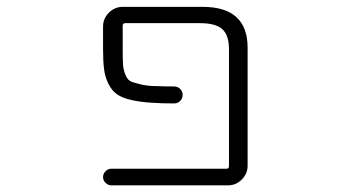

<svg xmlns="http://www.w3.org/2000/svg" viewBox="-20 -565 1040 563"><path d="M574.2 -544.9Q706.1 -544.9 706.1 -424.8V-79.1Q706.1 -55.7 689 -38.6Q671.9 -21.5 648.4 -21.5H306.6Q296.9 -21.5 289.6 -28.8Q282.2 -36.1 282.2 -45.9Q282.2 -55.7 289.6 -63Q296.9 -70.3 306.6 -70.3H644.5Q651.4 -70.3 651.4 -78.1V-420.9Q651.4 -461.9 631.8 -479.5Q612.3 -497.1 566.4 -497.1H347.7Q339.8 -497.1 339.8 -490.2V-420.9Q339.8 -389.6 340.8 -375Q341.8 -360.4 347.7 -346.2Q353.5 -332 361.3 -327.6Q369.1 -323.2 391.1 -317.9Q413.1 -312.5 439.5 -312.5Q458 -311.5 491.2 -311.5Q501 -311.5 508.3 -304.2Q515.6 -296.9 515.6 -286.6Q515.6 -276.4 508.3 -269Q501 -261.7 491.2 -261.7Q451.2 -261.7 425.8 -263.7Q391.6 -265.6 364.3 -272Q336.9 -278.3 322.3 -289.1Q307.6 -299.8 297.9 -319.3Q288.1 -338.9 285.2 -361.8Q282.2 -384.8 282.2 -420.9V-487.3Q282.2 -510.7 299.3 -527.8Q316.4 -544.9 339.8 -544.9Z"/></svg>

Font: Rounded Mgen+ 1m light
Style: Regular
Weight: 200
Designer: [Source Han Sans]
Ryoko NISHIZUKA  (kana & ideographs); Paul D. Hunt (Latin, Greek & Cyrillic); Wenlong ZHANG  (bopomofo
Version: Version 1.059.20150602